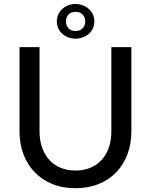

<svg xmlns="http://www.w3.org/2000/svg" viewBox="-20 -960 777 988"><path d="M80.5 0ZM368.5 -82.5Q412 -82.5 446.2 -97.2Q480.5 -112 504.2 -138.5Q528 -165 540.5 -201.8Q553 -238.5 553 -283V-717.5H656V-283Q656 -220.5 636 -167Q616 -113.5 579 -74.5Q542 -35.5 488.5 -13.5Q435 8.5 368.5 8.5Q301.5 8.5 248.2 -13.5Q195 -35.5 157.8 -74.5Q120.5 -113.5 100.5 -167Q80.5 -220.5 80.5 -283V-717.5H183.5V-283Q183.5 -239 196 -202.2Q208.5 -165.5 232.2 -138.8Q256 -112 290.5 -97.2Q325 -82.5 368.5 -82.5ZM272.5 -849.5Q272.5 -869.5 280.2 -886Q288 -902.5 301.2 -914.5Q314.5 -926.5 331.8 -933Q349 -939.5 368 -939.5Q387.5 -939.5 405.2 -933Q423 -926.5 436.5 -914.5Q450 -902.5 457.8 -886Q465.5 -869.5 465.5 -849.5Q465.5 -830 457.8 -813.5Q450 -797 436.5 -785.5Q423 -774 405.2 -767.5Q387.5 -761 368 -761Q349 -761 331.8 -767.5Q314.5 -774 301.2 -785.5Q288 -797 280.2 -813.5Q272.5 -830 272.5 -849.5ZM319.5 -849.5Q319.5 -828 332.8 -814.2Q346 -800.5 369.5 -800.5Q391.5 -800.5 405 -814.2Q418.5 -828 418.5 -849.5Q418.5 -872 405 -885.5Q391.5 -899 369.5 -899Q346 -899 332.8 -885.5Q319.5 -872 319.5 -849.5Z"/></svg>

Font: Lato Medium
Style: Regular
Weight: 500
Designer: Lukasz Dziedzic
Foundry: tyPoland Lukasz Dziedzic
Version: Version 2.006; 2014-01-15